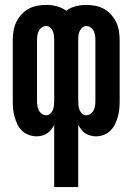

<svg xmlns="http://www.w3.org/2000/svg" viewBox="-20 -548 540 783"><path d="M201 215V-39Q196 -28 188.5 -19Q181 -10 172 -4Q163 2 151.5 5Q140 8 129 8Q113 8 97 2Q81 -4 69.5 -15Q58 -26 51 -41Q44 -56 39.5 -71.5Q35 -87 33.5 -103.5Q32 -120 32 -136V-384Q32 -403 35 -421.5Q38 -440 46 -457Q54 -474 67 -488.5Q80 -503 96.5 -512Q113 -521 131.5 -524.5Q150 -528 169 -528Q190 -528 211.5 -522.5Q233 -517 250 -504Q267 -517 288.5 -522.5Q310 -528 331 -528Q350 -528 368.5 -524.5Q387 -521 403.5 -512Q420 -503 433 -488.5Q446 -474 454 -457Q462 -440 465 -421.5Q468 -403 468 -384V-136Q468 -120 466.5 -103.5Q465 -87 460.5 -71.5Q456 -56 449 -41.5Q442 -27 430.5 -15.5Q419 -4 403.5 2Q388 8 371 8Q360 8 349 5Q338 2 328.5 -4Q319 -10 311.5 -19.5Q304 -29 299 -39V215ZM169 -78Q178 -78 185 -84.5Q192 -91 195.5 -99.5Q199 -108 200 -117.5Q201 -127 201 -136V-384Q201 -393 200 -402.5Q199 -412 195.5 -420.5Q192 -429 184.5 -435.5Q177 -442 168 -442Q159 -442 150.5 -436Q142 -430 138 -421.5Q134 -413 132.5 -403.5Q131 -394 131 -384V-136Q131 -126 132.5 -116.5Q134 -107 138 -98.5Q142 -90 150.5 -84Q159 -78 169 -78ZM331 -78Q341 -78 349.5 -84Q358 -90 362 -98.5Q366 -107 367.5 -116.5Q369 -126 369 -136V-384Q369 -394 367.5 -403.5Q366 -413 362 -421.5Q358 -430 349.5 -436Q341 -442 332 -442Q323 -442 315.5 -435.5Q308 -429 304.5 -420.5Q301 -412 300 -402.5Q299 -393 299 -384V-136Q299 -127 300 -117.5Q301 -108 304.5 -99.5Q308 -91 315 -84.5Q322 -78 331 -78Z"/></svg>

Font: Iosevka Curly Semibold
Style: Regular
Weight: 600
Monospace: yes
Designer: Belleve Invis
Foundry: Belleve Invis
Version: Version 22.1.2; ttfautohint (v1.8.4)